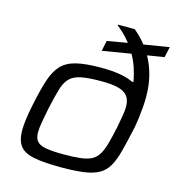

<svg xmlns="http://www.w3.org/2000/svg" viewBox="-110 -840 882 945"><g transform="rotate(15 330.5 -367.5)"><path d="M285 8Q196 8 145.5 -2.5Q95 -13 74.5 -41Q54 -69 54 -120Q54 -144 58.5 -177.5Q63 -211 72 -254Q88 -332 104.5 -383Q121 -434 148 -463.5Q175 -493 223 -505Q271 -517 350 -517Q406 -517 446.5 -510Q487 -503 515 -489L522 -491Q514 -531 503 -563Q492 -595 476 -622L331 -598L342 -651L445 -669Q430 -689 412.5 -706Q395 -723 375 -739L376 -743H460Q475 -731 490.5 -715.5Q506 -700 521 -681L650 -702L638 -648L552 -634Q575 -594 588 -544Q601 -494 601 -433Q601 -411 599 -384.5Q597 -358 593.5 -330Q590 -302 585 -275Q569 -202 556 -151.5Q543 -101 525 -69.5Q507 -38 477.5 -21.5Q448 -5 401.5 1.5Q355 8 285 8ZM283 -57Q333 -57 367 -61Q401 -65 422.5 -76Q444 -87 457.5 -109Q471 -131 481 -166.5Q491 -202 502 -254Q508 -289 513 -315Q518 -341 518 -363Q518 -394 504.5 -414Q491 -434 459 -443.5Q427 -453 369 -453Q304 -453 266.5 -445.5Q229 -438 208.5 -417.5Q188 -397 176.5 -357.5Q165 -318 151 -254Q143 -213 137.5 -182.5Q132 -152 132 -129Q132 -99 146 -83.5Q160 -68 193 -62.5Q226 -57 283 -57Z"/></g></svg>

Font: Saira Expanded
Style: Italic
Weight: 400
Width: 7
Italic angle: -12°
Designer: Hector Gatti with collaboration of the Omnibus-Type team
Foundry: Omnibus-Type
Version: Version 1.101